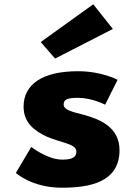

<svg xmlns="http://www.w3.org/2000/svg" viewBox="-20 -860 631 895"><path d="M169.9 -664 236.8 -587 506.1 -725 414.7 -840ZM343.3 -528C179.9 -528 89.9 -468 89.9 -363C89.9 -286 141.9 -250 198.1 -223C268.3 -193 336 -190 336 -153C336 -119 299.7 -116 269.5 -116C200.5 -116 125.9 -175 125.9 -175L53.9 -54C53.9 -54 127.9 15 268.3 15C395.3 15 537.1 -9 537.1 -160C537.1 -265 449.1 -303 373.5 -324C320.3 -338 276.7 -346 276.7 -373C276.7 -397 296.1 -404 343.3 -404C408.6 -404 470.1 -372 470.1 -372L528.1 -488C528.1 -488 455.1 -528 343.3 -528Z"/></svg>

Font: Hussar
Style: BdSuprExt
Weight: 700
Foundry: Cannot Into Space Fonts
Version: Version 2.00